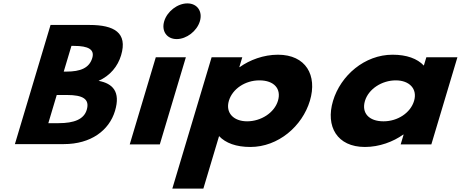

<svg xmlns="http://www.w3.org/2000/svg" viewBox="-20 -850 2712 1130"><path d="M277.5 -703.1 67.7 -1.9H356.1C514.3 -1.9 622.3 -81.8 656.9 -197.4C690.7 -310.4 643.2 -358.9 560.2 -374.2C628.8 -404.8 673.4 -460 692.7 -524.6C732.6 -658.1 650.9 -703.1 507.2 -703.1ZM355.1 -428.6 400.4 -579.9H415.8C500.2 -579.9 538 -558.6 523 -508.5C505.5 -449.8 453.9 -428.6 370.6 -428.6ZM264.4 -125.1 313.9 -290.9H374.6C466.2 -290.9 509.7 -267.9 490.4 -203.3C473.8 -148.1 416.6 -125.1 325 -125.1Z M1082.8 -830C1024.8 -830 963.7 -783 946.4 -725C929 -667 961.9 -620 1019.9 -620C1077.9 -620 1139 -667 1156.4 -725C1173.7 -783 1140.8 -830 1082.8 -830ZM896.9 -513H1073.9L920.5 0H743.5Z M1803.9 -257C1848.8 -407 1780 -528 1615.9 -528C1531.2 -528 1449.3 -497 1390.8 -455H1388.6L1405.9 -513H1225.4L994.2 260H1176.9L1269.3 -49C1307.9 -8 1370 15 1453.5 15C1617.5 15 1759 -107 1803.9 -257ZM1615.9 -257C1594.7 -186 1515.6 -136 1434.5 -136C1354.6 -136 1305.9 -186 1327.1 -257C1348.1 -327 1423.1 -377 1506.6 -377C1593.7 -377 1636.8 -327 1615.9 -257Z M1939.9 -256C1895.1 -106 1963.9 15 2127.9 15C2212.6 15 2294.5 -16 2353.1 -58H2355.5L2338.1 0H2518.6L2672.1 -513H2489.2L2474.5 -464C2435.9 -505 2373.9 -528 2290.4 -528C2126.3 -528 1984.8 -406 1939.9 -256ZM2127.9 -256C2149.2 -327 2228.3 -377 2309.3 -377C2389.2 -377 2438.1 -327 2416.9 -256C2396 -186 2320.7 -136 2237.2 -136C2150.1 -136 2107 -186 2127.9 -256Z"/></svg>

Font: Hussar
Style: BdSuprExtOblThree
Weight: 700
Foundry: Cannot Into Space Fonts
Version: Version 2.00